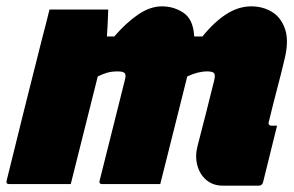

<svg xmlns="http://www.w3.org/2000/svg" viewBox="-57 -580 927 605"><path d="M99 -550H284Q284 -550 283.5 -535Q283 -520 282 -500Q281 -480 280 -465H303Q340 -508 378 -534Q416 -560 453 -560Q491 -560 521.5 -539.5Q552 -519 555 -465H581Q617 -510 655.5 -535Q694 -560 735 -560Q771 -560 800 -542.5Q829 -525 841.5 -487.5Q854 -450 839 -391Q832 -360 818 -307Q804 -254 790 -196Q788 -190 791 -187Q793 -184 798 -184H816Q805 -140 794 -95Q783 -50 772 -6Q769 5 758 5H645Q614 5 593 -13Q572 -31 564.5 -60Q557 -89 566 -122Q581 -179 593 -227Q605 -275 618 -327Q622 -344 617.5 -349.5Q613 -355 596 -355Q566 -355 533 -339Q523 -298 508.5 -241Q494 -184 478.5 -121.5Q463 -59 448 0H265Q254 0 257 -11Q279 -98 297.5 -172.5Q316 -247 336 -326Q341 -344 336 -349.5Q331 -355 314 -355Q295 -355 281 -351Q267 -347 251 -339Q230 -254 208.5 -169.5Q187 -85 166 0H-28Q-39 0 -36 -11Q-9 -121 18.5 -231.5Q46 -342 74 -452Q81 -479 87.5 -504Q94 -529 99 -550Z"/></svg>

Font: Recursive Sn Lnr St XBk
Style: Italic
Weight: 1000
Italic angle: -15°
Version: Version 1.079;hotconv 1.0.112;makeotfexe 2.5.65598; ttfautoh